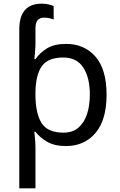

<svg xmlns="http://www.w3.org/2000/svg" viewBox="-20 -785 655 1045"><path d="M207 -765Q226 -765 244 -761Q262 -757 272 -752V-679Q265 -682 251 -685.5Q237 -689 220 -689Q198 -689 185.5 -676Q173 -663 173 -631V-551Q173 -532 171 -506Q169 -480 167 -463H173Q197 -498 236 -522Q275 -546 340 -546Q439 -546 499.5 -477Q560 -408 560 -269Q560 -132 499.5 -61Q439 10 339 10Q277 10 236.5 -13.5Q196 -37 173 -68H167Q169 -51 171 -25Q173 1 173 20V240H85V-625Q85 -765 207 -765ZM324 -472Q242 -472 208.5 -426Q175 -380 173 -286V-269Q173 -170 205.5 -116.5Q238 -63 326 -63Q375 -63 406.5 -90Q438 -117 453.5 -163.5Q469 -210 469 -270Q469 -362 433.5 -417Q398 -472 324 -472Z"/></svg>

Font: TSCustom
Style: Regular
Weight: 400
Designer: Monotype Design Team
Foundry: Monotype Imaging Inc.
Version: Version 2.004; ttfautohint (v1.8.3) -l 8 -r 50 -G 200 -x 14 